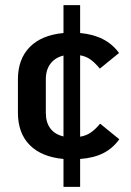

<svg xmlns="http://www.w3.org/2000/svg" viewBox="-20 -610 511 750"><path d="M293 11V120H228V11Q142 3 96 -43.5Q50 -90 50 -170V-300Q50 -379 96 -426Q142 -473 228 -481V-590H293V-481Q395 -472 445 -403L370 -342Q351 -365 333.5 -377.5Q316 -390 293 -394V-76Q317 -80 335 -92.5Q353 -105 371 -127L446 -66Q421 -31 384 -12Q347 7 293 11ZM228 -77V-393Q195 -385 177 -361Q159 -337 159 -300V-170Q159 -132 176.5 -108.5Q194 -85 228 -77Z"/></svg>

Font: KoHo SemiBold
Style: Regular
Weight: 600
Designer: Cadson Demak & Katatrad Team
Foundry: Cadson Demak Co.,Ltd.
Version: Version 1.000; ttfautohint (v1.6)